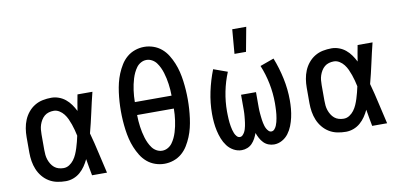

<svg xmlns="http://www.w3.org/2000/svg" viewBox="-71 -982 2543 1215"><g transform="rotate(-10 1200.0 -374.0)"><path d="M266 8Q238 8 210.5 2.5Q183 -3 159 -17.5Q135 -32 117 -54Q99 -76 88.5 -101.5Q78 -127 73.5 -154.5Q69 -182 69 -210V-310Q69 -338 73.5 -365.5Q78 -393 88.5 -418.5Q99 -444 117 -466Q135 -488 159 -502.5Q183 -517 210.5 -522.5Q238 -528 266 -528Q290 -528 313.5 -519.5Q337 -511 356 -495.5Q375 -480 389.5 -459.5Q404 -439 415 -417Q419 -443 423.5 -468.5Q428 -494 433 -520H529Q513 -456 499 -391.5Q485 -327 468 -263Q486 -198 500.5 -132Q515 -66 531 0H435Q430 -27 425 -53.5Q420 -80 416 -107Q405 -84 391 -63.5Q377 -43 358 -26.5Q339 -10 315 -1Q291 8 266 8ZM266 -76Q286 -76 303 -87Q320 -98 332 -114Q344 -130 352 -148.5Q360 -167 366 -186Q372 -205 377 -224.5Q382 -244 386 -263Q382 -282 377 -301Q372 -320 365.5 -338.5Q359 -357 351 -374.5Q343 -392 331 -407.5Q319 -423 302 -433.5Q285 -444 266 -444Q250 -444 234.5 -439.5Q219 -435 207 -425Q195 -415 186.5 -401Q178 -387 173 -372Q168 -357 166.5 -341.5Q165 -326 165 -310V-210Q165 -194 166.5 -178.5Q168 -163 173 -148Q178 -133 186.5 -119Q195 -105 207 -95Q219 -85 234.5 -80.5Q250 -76 266 -76Z M900 8Q870 8 841 -2Q812 -12 789 -31.5Q766 -51 750 -77Q734 -103 722.5 -131Q711 -159 704 -188Q697 -217 693 -247Q689 -277 687 -307Q685 -337 685 -368Q685 -398 687 -428Q689 -458 693 -488Q697 -518 704 -547Q711 -576 722.5 -604Q734 -632 750 -658Q766 -684 789 -703.5Q812 -723 841 -733Q870 -743 900 -743Q930 -743 959 -733Q988 -723 1011 -703.5Q1034 -684 1050 -658Q1066 -632 1077.5 -604Q1089 -576 1096 -547Q1103 -518 1107 -488Q1111 -458 1113 -428Q1115 -398 1115 -368Q1115 -337 1113 -307Q1111 -277 1107 -247Q1103 -217 1096 -188Q1089 -159 1077.5 -131Q1066 -103 1050 -77Q1034 -51 1011 -31.5Q988 -12 959 -2Q930 8 900 8ZM1018 -409Q1018 -428 1016.5 -447Q1015 -466 1012.5 -484.5Q1010 -503 1006 -521.5Q1002 -540 996.5 -558Q991 -576 983 -593Q975 -610 964 -625Q953 -640 936 -649.5Q919 -659 900 -659Q881 -659 864 -649.5Q847 -640 836 -625Q825 -610 817 -593Q809 -576 803.5 -558Q798 -540 794 -521.5Q790 -503 787.5 -484.5Q785 -466 783.5 -447Q782 -428 782 -409ZM900 -76Q919 -76 936 -85.5Q953 -95 964 -110Q975 -125 983 -142Q991 -159 996.5 -177Q1002 -195 1006 -213.5Q1010 -232 1012.5 -250.5Q1015 -269 1016.5 -288Q1018 -307 1018 -326H782Q782 -307 783.5 -288Q785 -269 787.5 -250.5Q790 -232 794 -213.5Q798 -195 803.5 -177Q809 -159 817 -142Q825 -125 836 -110Q847 -95 864 -85.5Q881 -76 900 -76Z M1604 8Q1585 8 1567.5 1Q1550 -6 1537 -19.5Q1524 -33 1515 -50Q1506 -67 1500 -84Q1494 -67 1485 -50Q1476 -33 1463 -19.5Q1450 -6 1432.5 1Q1415 8 1396 8Q1369 8 1344.5 -5.5Q1320 -19 1303.5 -41Q1287 -63 1277 -88.5Q1267 -114 1261 -141Q1255 -168 1252.5 -195.5Q1250 -223 1250 -250Q1250 -321 1265 -391.5Q1280 -462 1306 -528L1395 -496Q1371 -438 1358.5 -375.5Q1346 -313 1346 -249Q1346 -237 1346.5 -225Q1347 -213 1347.5 -201Q1348 -189 1349.5 -177Q1351 -165 1353 -153Q1355 -141 1358 -129.5Q1361 -118 1365.5 -107Q1370 -96 1378.5 -86Q1387 -76 1399 -76Q1409 -76 1416.5 -83.5Q1424 -91 1429 -100Q1434 -109 1437 -119Q1440 -129 1442 -138.5Q1444 -148 1445.5 -158.5Q1447 -169 1448 -179Q1449 -189 1450 -199Q1451 -209 1451.5 -219Q1452 -229 1452 -239.5Q1452 -250 1452 -260V-338H1548V-260Q1548 -250 1548 -239.5Q1548 -229 1548.5 -219Q1549 -209 1550 -199Q1551 -189 1552 -179Q1553 -169 1554.5 -158.5Q1556 -148 1558 -138.5Q1560 -129 1563 -119Q1566 -109 1571 -100Q1576 -91 1583.5 -83.5Q1591 -76 1601 -76Q1613 -76 1621.5 -86Q1630 -96 1634.5 -107Q1639 -118 1642 -129.5Q1645 -141 1647 -153Q1649 -165 1650.5 -177Q1652 -189 1652.5 -201Q1653 -213 1653.5 -225Q1654 -237 1654 -249Q1654 -313 1641.5 -375.5Q1629 -438 1605 -496L1694 -528Q1720 -462 1735 -391.5Q1750 -321 1750 -250Q1750 -223 1747.5 -195.5Q1745 -168 1739 -141Q1733 -114 1723 -88.5Q1713 -63 1696.5 -41Q1680 -19 1655.5 -5.5Q1631 8 1604 8ZM1456 -600 1469 -756H1559L1530 -600Z M2066 8Q2038 8 2010.5 2.5Q1983 -3 1959 -17.5Q1935 -32 1917 -54Q1899 -76 1888.5 -101.5Q1878 -127 1873.5 -154.5Q1869 -182 1869 -210V-310Q1869 -338 1873.5 -365.5Q1878 -393 1888.5 -418.5Q1899 -444 1917 -466Q1935 -488 1959 -502.5Q1983 -517 2010.5 -522.5Q2038 -528 2066 -528Q2090 -528 2113.5 -519.5Q2137 -511 2156 -495.5Q2175 -480 2189.5 -459.5Q2204 -439 2215 -417Q2219 -443 2223.5 -468.5Q2228 -494 2233 -520H2329Q2313 -456 2299 -391.5Q2285 -327 2268 -263Q2286 -198 2300.5 -132Q2315 -66 2331 0H2235Q2230 -27 2225 -53.5Q2220 -80 2216 -107Q2205 -84 2191 -63.5Q2177 -43 2158 -26.5Q2139 -10 2115 -1Q2091 8 2066 8ZM2066 -76Q2086 -76 2103 -87Q2120 -98 2132 -114Q2144 -130 2152 -148.5Q2160 -167 2166 -186Q2172 -205 2177 -224.5Q2182 -244 2186 -263Q2182 -282 2177 -301Q2172 -320 2165.5 -338.5Q2159 -357 2151 -374.5Q2143 -392 2131 -407.5Q2119 -423 2102 -433.5Q2085 -444 2066 -444Q2050 -444 2034.5 -439.5Q2019 -435 2007 -425Q1995 -415 1986.5 -401Q1978 -387 1973 -372Q1968 -357 1966.5 -341.5Q1965 -326 1965 -310V-210Q1965 -194 1966.5 -178.5Q1968 -163 1973 -148Q1978 -133 1986.5 -119Q1995 -105 2007 -95Q2019 -85 2034.5 -80.5Q2050 -76 2066 -76Z"/></g></svg>

Font: Iosevka Fixed Medium Extended
Style: Regular
Weight: 500
Width: 7
Monospace: yes
Designer: Belleve Invis
Foundry: Belleve Invis
Version: Version 24.1.1; ttfautohint (v1.8.4)